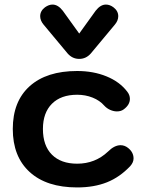

<svg xmlns="http://www.w3.org/2000/svg" viewBox="-20 -811 641 841"><path d="M36 -246Q36 -367 110 -433.5Q184 -500 318 -500Q389 -500 446.5 -476.5Q504 -453 537 -410Q549 -395 549 -378Q549 -352 522 -332Q510 -323 492 -323Q478 -323 463 -329.5Q448 -336 437 -348Q417 -371 385.5 -383.5Q354 -396 318 -396Q247 -396 207.5 -356.5Q168 -317 168 -246Q168 -173 207.5 -133.5Q247 -94 318 -94Q397 -94 453 -147Q481 -175 508 -175Q526 -175 541 -163Q565 -144 565 -117Q565 -100 551 -84Q505 -35 448.5 -12.5Q392 10 318 10Q184 10 110 -57.5Q36 -125 36 -246ZM276 -577 171 -703Q156 -721 156 -740Q156 -763 177 -779Q194 -791 210 -791Q234 -791 255 -764L327 -664L399 -764Q420 -791 444 -791Q461 -791 477 -779Q498 -763 498 -740Q498 -721 483 -703L378 -577Q357 -553 327 -553Q297 -553 276 -577Z"/></svg>

Font: Kodchasan
Style: Bold
Weight: 700
Designer: Katatrad Aksorn Co.,Ltd.
Foundry: Cadson Demak Co.,Ltd.
Version: Version 1.000; ttfautohint (v1.6)